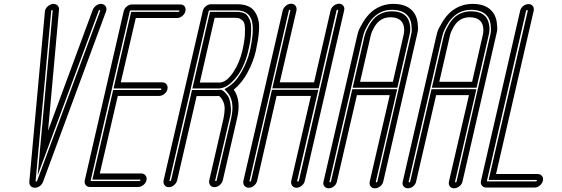

<svg xmlns="http://www.w3.org/2000/svg" viewBox="-20 -816 3029 1035"><path d="M138 164 222 -753Q223 -768 235.5 -780Q248 -792 264 -795Q274 -796 282.5 -792Q291 -788 295 -780.5Q299 -773 298 -763L239 -111L480 -763Q486 -778 500.5 -787.5Q515 -797 529.5 -794.5Q544 -792 550.5 -780Q557 -768 551 -753L212 164Q207 178 194.5 187Q182 196 168 196Q154 196 145.5 187Q137 178 138 164ZM261 -762Q259 -762 257.5 -760.5Q256 -759 256 -757L172 159Q172 163 175.5 163Q179 163 180 159L520 -757Q520 -759 519.5 -760.5Q519 -762 517.5 -762Q516 -762 514 -761Q512 -760 512 -758L183 129L264 -758Q265 -762 261 -762Z M724 192H465Q450 192 442 181.5Q434 171 437 156L647 -756Q651 -771 664 -781.5Q677 -792 692 -792H952Q967 -792 975 -781.5Q983 -771 979.5 -756Q976 -741 963 -730Q950 -719 935 -719H712L631 -372H855Q870 -372 878 -361Q886 -350 882.5 -335Q879 -320 866 -309.5Q853 -299 838 -299H615L518 119H741Q756 119 764.5 130Q773 141 769.5 156Q766 171 752.5 181.5Q739 192 724 192ZM685 -760Q681 -760 680 -756L469 156Q468 160 472 160H732Q736 160 737 156Q738 152 734 152H478L590 -331H845Q849 -331 850 -335Q851 -339 847 -339H592L687 -752H942Q946 -752 947 -756Q948 -760 944 -760Z M1108 156 1185 -178Q1191 -210 1191 -230.5Q1191 -251 1184 -266.5Q1177 -282 1171.5 -288.5Q1166 -295 1160 -299Q1153 -298 1146 -298H1040L935 156Q931 171 918 182Q905 193 890 193Q875 193 867 182Q859 171 862 156L1073 -756Q1076 -771 1089 -782Q1102 -793 1117 -793H1260Q1294 -793 1317.5 -782.5Q1341 -772 1353.5 -753Q1366 -734 1372 -711.5Q1378 -689 1376.5 -658.5Q1375 -628 1370.5 -601Q1366 -574 1359 -541Q1346 -484 1315 -426Q1284 -368 1240 -333Q1281 -276 1258 -178L1181 156Q1177 171 1164 182Q1151 193 1136 193Q1121 193 1113 182Q1105 171 1108 156ZM1173 -332 1177 -330Q1182 -327 1187.5 -322.5Q1193 -318 1203 -306Q1213 -294 1217.5 -278Q1222 -262 1224.5 -236Q1227 -210 1218 -178L1140 156Q1139 160 1143.5 160Q1148 160 1148 156L1226 -178Q1248 -274 1202 -322L1190 -335L1209 -347Q1250 -372 1281.5 -427.5Q1313 -483 1327 -541Q1353 -658 1336 -709Q1319 -760 1253 -760H1110Q1106 -760 1105 -756L894 156Q893 160 897.5 160Q902 160 902 156L1015 -331H1153Q1160 -331 1168 -332ZM1155 -339H1017L1112 -752H1251Q1263 -752 1270 -751.5Q1277 -751 1290 -747Q1303 -743 1310 -735.5Q1317 -728 1324.5 -712.5Q1332 -697 1333.5 -675.5Q1335 -654 1332 -619.5Q1329 -585 1318 -541Q1308 -497 1287.5 -453.5Q1267 -410 1231 -374.5Q1195 -339 1155 -339ZM1057 -371H1163Q1200 -371 1237 -426Q1271 -477 1286 -541Q1298 -592 1300 -628Q1302 -664 1299 -681.5Q1296 -699 1284.5 -708Q1273 -717 1265 -718.5Q1257 -720 1243 -720H1137Z M1578 196Q1568 196 1561 191Q1554 186 1551 177.5Q1548 169 1550 159L1656 -299H1471L1366 159Q1362 174 1349 185Q1336 196 1321 196Q1311 196 1303.5 191Q1296 186 1293 177.5Q1290 169 1292 159L1504 -759Q1508 -774 1521 -785Q1534 -796 1549.5 -796Q1565 -796 1573 -785Q1581 -774 1578 -759L1488 -372H1673L1762 -759Q1764 -769 1771 -777.5Q1778 -786 1787.5 -791Q1797 -796 1807 -796Q1822 -796 1830.5 -785Q1839 -774 1835 -759L1623 159Q1620 174 1606.5 185Q1593 196 1578 196ZM1446 -332H1696L1582 159Q1581 163 1585.5 163Q1590 163 1591 159L1803 -759Q1804 -763 1799.5 -763Q1795 -763 1794 -759L1698 -340H1448L1545 -759Q1546 -763 1542 -763Q1538 -763 1537 -759L1325 159Q1324 163 1328 163Q1332 163 1333 159Z M2096 -755Q2174 -753 2188 -690Q2196 -659 2187 -625L2122 -343H1881L1944 -617Q1946 -625 1950 -638Q1954 -651 1970 -679.5Q1986 -708 2007 -726Q2045 -756 2096 -755ZM2155 -625Q2162 -652 2156 -677Q2145 -721 2088 -723Q2051 -724 2025 -703Q2009 -690 1996.5 -667.5Q1984 -645 1981 -634Q1978 -623 1977 -618L1921 -375H2098ZM2227 -624 2161 -338 2046 163Q2044 173 2037 181Q2030 189 2020.5 194Q2011 199 2001 199Q1986 199 1978 188.5Q1970 178 1973 163L2081 -303H1904L1796 163Q1793 178 1780 188.5Q1767 199 1752 199Q1737 199 1728.5 188.5Q1720 178 1724 163L1904 -617Q1906 -627 1910.5 -643Q1915 -659 1936 -694.5Q1957 -730 1985 -754Q2038 -797 2107 -795Q2179 -793 2211 -748Q2227 -726 2231 -695Q2235 -664 2232.5 -649Q2230 -634 2227 -624ZM2014 163 2195 -624Q2197 -632 2199 -643.5Q2201 -655 2198 -681.5Q2195 -708 2182 -726Q2157 -761 2098 -763Q2044 -765 2003 -731Q1980 -712 1963 -682Q1946 -652 1942 -638.5Q1938 -625 1936 -617L1756 163Q1755 167 1759 167Q1763 167 1764 163L1879 -335H2121L2006 163Q2005 167 2009 167Q2013 167 2014 163Z M2523 -755Q2601 -753 2615 -690Q2623 -659 2614 -625L2549 -343H2308L2371 -617Q2373 -625 2377 -638Q2381 -651 2397 -679.5Q2413 -708 2434 -726Q2472 -756 2523 -755ZM2582 -625Q2589 -652 2583 -677Q2572 -721 2515 -723Q2478 -724 2452 -703Q2436 -690 2423.5 -667.5Q2411 -645 2408 -634Q2405 -623 2404 -618L2348 -375H2525ZM2654 -624 2588 -338 2473 163Q2471 173 2464 181Q2457 189 2447.5 194Q2438 199 2428 199Q2413 199 2405 188.5Q2397 178 2400 163L2508 -303H2331L2223 163Q2220 178 2207 188.5Q2194 199 2179 199Q2164 199 2155.5 188.5Q2147 178 2151 163L2331 -617Q2333 -627 2337.5 -643Q2342 -659 2363 -694.5Q2384 -730 2412 -754Q2465 -797 2534 -795Q2606 -793 2638 -748Q2654 -726 2658 -695Q2662 -664 2659.5 -649Q2657 -634 2654 -624ZM2441 163 2622 -624Q2624 -632 2626 -643.5Q2628 -655 2625 -681.5Q2622 -708 2609 -726Q2584 -761 2525 -763Q2471 -765 2430 -731Q2407 -712 2390 -682Q2373 -652 2369 -638.5Q2365 -625 2363 -617L2183 163Q2182 167 2186 167Q2190 167 2191 163L2306 -335H2548L2433 163Q2432 167 2436 167Q2440 167 2441 163Z M2861 195H2601Q2586 195 2577.5 184Q2569 173 2573 158L2784 -758Q2787 -773 2800.5 -783.5Q2814 -794 2829 -794Q2844 -794 2852 -783.5Q2860 -773 2857 -758L2654 122H2878Q2893 122 2901.5 132.5Q2910 143 2906.5 158Q2903 173 2890 184Q2877 195 2861 195ZM2816 -758 2605 158Q2604 162 2608 162H2869Q2873 162 2874 158Q2875 154 2871 154H2614L2825 -758Q2825 -762 2821 -762Q2817 -762 2816 -758Z"/></svg>

Font: Soda Fountain
Style: InlineOblique
Weight: 400
Version: Version 1.0